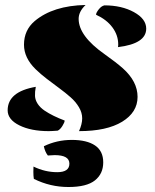

<svg xmlns="http://www.w3.org/2000/svg" viewBox="-20 -522 623 770"><path d="M114.3 146Q160.6 168.5 209.5 168.5Q258.3 168.5 258.3 134.3Q258.3 100.1 199.2 100.1Q193.8 100.1 171.9 101.6Q160.6 87.4 155.8 64.5Q208 39.1 268.1 39.1Q328.1 39.1 361.1 61.3Q394 83.5 394 129.2Q394 174.8 360.8 201.4Q327.6 228 254.4 228Q181.2 228 115.7 195.3Q113.8 183.6 113.8 167.7Q113.8 151.9 114.3 146ZM323.2 -502Q295.4 -475.6 295.4 -446.3Q295.4 -377.9 399.4 -304.7Q446.3 -271.5 472.7 -248Q531.7 -195.3 531.7 -133.5Q531.7 -71.8 470 -33.9Q408.2 3.9 296.9 3.9Q309.6 -24.4 309.6 -47.4Q309.6 -70.3 296.6 -92Q283.7 -113.8 263.2 -131.8Q242.7 -149.9 217.8 -168.2Q192.9 -186.5 168 -205.6Q143.1 -224.6 122.6 -244.6Q76.2 -290 76.2 -342.8Q76.2 -400.9 119.1 -437.5Q192.9 -499.5 323.2 -502ZM398.9 -500.5Q467.8 -500.5 517.1 -473.4Q566.4 -446.3 566.4 -407.2Q566.4 -346.7 453.1 -333Q454.1 -336.4 454.1 -343.8Q454.1 -380.9 430.7 -412.4Q407.2 -443.8 365.2 -462.9Q365.2 -470.7 376 -484.4Q386.7 -498 398.9 -500.5ZM211.4 2Q187 3.9 175.3 3.9Q104.5 3.9 57.6 -19.3Q10.7 -42.5 10.7 -79.6Q10.7 -154.3 123.5 -173.8Q119.6 -152.8 120.4 -137Q121.1 -121.1 131.1 -105.7Q141.1 -90.3 159.2 -78.1Q191.4 -56.6 239.3 -38.6Q239.3 -31.2 230.2 -16.8Q221.2 -2.4 211.4 2Z"/></svg>

Font: Emblema One
Style: Regular
Weight: 400
Designer: Riccardo De Franceschi
Foundry: Riccardo De Franceschi
Version: Version 1.003